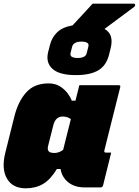

<svg xmlns="http://www.w3.org/2000/svg" viewBox="-31 -1013 754 1043"><path d="M472 -993H696Q702 -993 703 -986.5Q704 -980 697 -975Q648 -938 613 -912.5Q578 -887 537 -856Q564 -840 571.5 -814.5Q579 -789 571 -755L562 -718Q547 -657 503 -631Q459 -605 381 -605Q291 -605 253.5 -639.5Q216 -674 231 -732L240 -767Q250 -809 279.5 -837.5Q309 -866 363 -875Q390 -904 417 -933Q444 -962 472 -993ZM412 -787Q369 -787 361 -760L352 -724Q349 -714 358 -705Q370 -698 390 -698Q434 -698 440 -724L449 -760Q452 -772 446 -778Q436 -787 412 -787ZM233 -560Q269 -560 294.5 -544Q320 -528 336 -506.5Q352 -485 359 -466H379Q384 -487 389.5 -508Q395 -529 400 -550H614Q625 -550 622 -539Q601 -454 579 -368Q557 -282 536 -196Q533 -184 544 -184H573Q562 -140 551 -95Q540 -50 529 -6Q526 5 515 5H428Q374 5 339.5 -23Q305 -51 298 -95H278Q243 -37 202.5 -13.5Q162 10 109 10Q37 10 6.5 -43.5Q-24 -97 -2 -184L47 -380Q67 -461 111 -510.5Q155 -560 233 -560ZM233 -192Q240 -182 265 -182Q289 -182 312 -199Q322 -238 332.5 -281Q343 -324 354 -366Q346 -372 335 -376Q324 -380 310 -380Q271 -380 259 -334L231 -223Q225 -201 233 -192Z"/></svg>

Font: Recursive Sn Lnr St XBk
Style: Italic
Weight: 1000
Italic angle: -15°
Version: Version 1.079;hotconv 1.0.112;makeotfexe 2.5.65598; ttfautoh